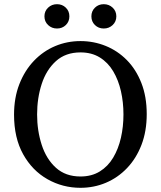

<svg xmlns="http://www.w3.org/2000/svg" viewBox="-20 -881 767 916"><path d="M364 15Q279 15 206.5 -26Q134 -67 90.5 -145Q47 -223 47 -334Q47 -415 72.5 -480Q98 -545 142 -591Q186 -637 243 -661Q300 -685 364 -685Q427 -685 484 -662Q541 -639 585 -594.5Q629 -550 654.5 -485Q680 -420 680 -337Q680 -255 655 -190Q630 -125 586 -79Q542 -33 485 -9Q428 15 364 15ZM364 -39Q417 -39 456 -63Q495 -87 520 -129Q545 -171 557 -224Q569 -277 569 -335Q569 -393 557 -446Q545 -499 520 -541Q495 -583 456 -607Q417 -631 364 -631Q293 -631 247 -589.5Q201 -548 179 -480.5Q157 -413 157 -335Q157 -258 179 -190Q201 -122 247 -80.5Q293 -39 364 -39ZM252 -745Q227 -745 209.5 -761.5Q192 -778 192 -803Q192 -828 209.5 -844.5Q227 -861 252 -861Q277 -861 294 -844.5Q311 -828 311 -803Q311 -778 294 -761.5Q277 -745 252 -745ZM475 -745Q450 -745 433 -761.5Q416 -778 416 -803Q416 -828 433 -844.5Q450 -861 475 -861Q500 -861 517.5 -844.5Q535 -828 535 -803Q535 -778 517.5 -761.5Q500 -745 475 -745Z"/></svg>

Font: Source Serif 4 SmText
Style: Regular
Weight: 400
Designer: Frank Grießhammer
Foundry: Adobe
Version: Version 4.005;hotconv 1.1.0;makeotfexe 2.6.0